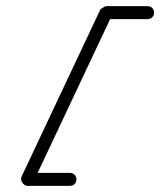

<svg xmlns="http://www.w3.org/2000/svg" viewBox="-20 -582 520 623"><path d="M459 -562Q468 -562 474 -556Q480 -550 480 -541Q480 -532 474 -526Q468 -520 459 -520Q425 -520 391.5 -520Q358 -520 324 -520Q322 -520 325 -522.5Q328 -525 333 -527Q337 -530 340.5 -531.5Q344 -533 343 -532Q279 -397 215.5 -261.5Q152 -126 88 9Q86 13 81 9Q76 5 71 -2Q67 -8 65.5 -14.5Q64 -21 69 -21Q103 -21 137.5 -21Q172 -21 207 -21Q207 -21 207 -21Q207 -21 207 -21Q216 -21 222 -15Q228 -9 228 0Q228 9 222 15Q216 21 207 21Q172 21 137.5 21Q103 21 69 21Q59 21 52 10Q46 0 50 -9Q114 -144 177.5 -279.5Q241 -415 305 -550Q306 -553 314 -557Q321 -562 324 -562Q358 -562 391.5 -562Q425 -562 459 -562Q459 -562 459 -562Q459 -562 459 -562Z"/></svg>

Font: FRB American Cursive Medium
Style: Italic
Weight: 500
Italic angle: -25°
Version: Version 2.0;Modular Font Editor K font №1